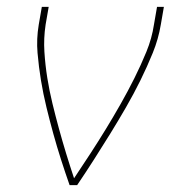

<svg xmlns="http://www.w3.org/2000/svg" viewBox="-20 -540 540 560"><path d="M205 0H183Q170 -37 158 -74.5Q146 -112 135.5 -150Q125 -188 115.5 -227Q106 -266 99.5 -305.5Q93 -345 89.5 -385.5Q86 -426 93 -468L102 -520H122L113 -468Q107 -428 109.5 -389Q112 -350 118 -312.5Q124 -275 133 -238Q142 -201 152 -164.5Q162 -128 173 -92Q184 -56 196 -20Q220 -56 243.5 -92Q267 -128 289 -164Q311 -200 332 -237Q353 -274 372 -312Q391 -350 407 -389Q423 -428 429 -468L438 -520H458L449 -468Q442 -426 425.5 -385.5Q409 -345 389.5 -305.5Q370 -266 347.5 -227Q325 -188 301.5 -150Q278 -112 254 -74.5Q230 -37 205 0Z"/></svg>

Font: Iosevka Term Curly Th Obl
Style: Regular
Weight: 100
Italic angle: -9°
Designer: Belleve Invis
Foundry: Belleve Invis
Version: Version 32.3.0